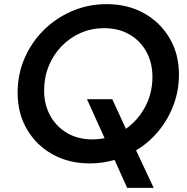

<svg xmlns="http://www.w3.org/2000/svg" viewBox="-20 -777 905 927"><path d="M414 12Q312 12 233.5 -32Q155 -76 110 -153Q65 -230 65 -329Q65 -418 98.5 -495.5Q132 -573 191 -631.5Q250 -690 328 -723.5Q406 -757 495 -757Q597 -757 675.5 -713Q754 -669 799 -592.5Q844 -516 844 -417Q844 -340 818 -270.5Q792 -201 745.5 -144.5Q699 -88 637 -51L722 130H594L533 -5Q475 12 414 12ZM426 -104Q456 -104 485 -110L400 -298H522L588 -155Q646 -196 681 -261.5Q716 -327 716 -406Q716 -474 686.5 -527.5Q657 -581 604.5 -611Q552 -641 483 -641Q422 -641 369.5 -618Q317 -595 277 -553.5Q237 -512 215 -457.5Q193 -403 193 -340Q193 -272 222.5 -218.5Q252 -165 304.5 -134.5Q357 -104 426 -104Z"/></svg>

Font: Plus Jakarta Display Medium
Style: Italic
Weight: 500
Italic angle: -12°
Designer: Gumpita Rahayu
Foundry: Tokotype Studio
Version: Version 1.000